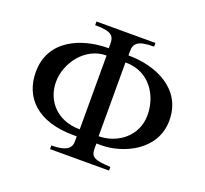

<svg xmlns="http://www.w3.org/2000/svg" viewBox="-116 -799 1000 936"><g transform="rotate(20 384.5 -331.0)"><path d="M435 -580C435 -621 451 -643 538 -643V-662H232V-643C318 -643 333 -625 333 -580V-560C191 -560 38 -496 38 -330C38 -199 128 -103 316 -103H333V-75C333 -35 298 -19 232 -19V0H538V-19C454 -23 435 -33 435 -76V-103H460C570 -103 731 -172 731 -330C731 -496 574 -560 435 -560ZM433 -523C562 -523 622 -415 622 -318C622 -205 526 -140 433 -140ZM335 -140C214 -140 147 -224 147 -318C147 -416 224 -523 335 -523Z"/></g></svg>

Font: STIXGeneral
Style: Regular
Weight: 400
Designer: MicroPress Inc., with final additions and corrections provided by Coen Hoffman, Elsevier (retired)
Version: Version 1.1.0